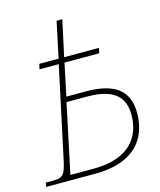

<svg xmlns="http://www.w3.org/2000/svg" viewBox="-129 -824 754 904"><g transform="rotate(-15 248.5 -371.5)"><path d="M-17 0H222C415 0 487 -102 487 -226C487 -334 422 -386 280 -386H185L218 -543H387L393 -568H223L261 -743H233L196 -568H102L96 -543H190L97 -108C81 -32 72 -20 22 -20H-13ZM222 -25H108L179 -361H279C406 -361 459 -315 459 -224C459 -117 396 -25 222 -25Z"/></g></svg>

Font: Noto Serif SemiCondensed Thin
Style: Italic
Weight: 100
Width: 4
Italic angle: -12°
Designer: Monotype Design Team
Foundry: Monotype Imaging Inc.
Version: Version 2.013